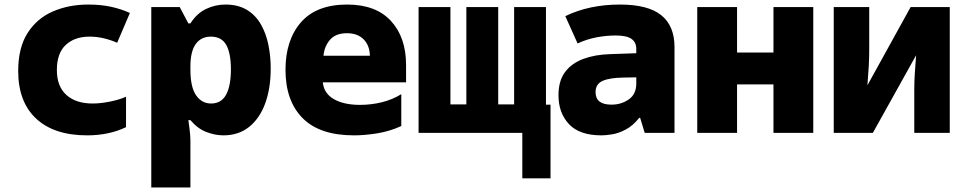

<svg xmlns="http://www.w3.org/2000/svg" viewBox="-20 -584 4240 844"><path d="M363 11Q218 11 139 -62.5Q60 -136 60 -272Q60 -374 101 -438.5Q142 -503 212 -533.5Q282 -564 368 -564Q424 -564 469 -554Q514 -544 551 -527L495 -396Q468 -408 437 -415.5Q406 -423 374 -423Q308 -423 269 -386.5Q230 -350 230 -276Q230 -204 272 -166.5Q314 -129 387 -129Q422 -129 464 -137.5Q506 -146 534 -159V-25Q459 11 363 11Z M645 240V-553H770L808 -481H817Q845 -525 885.5 -544.5Q926 -564 971 -564Q1027 -564 1065.5 -540.5Q1104 -517 1127 -476.5Q1150 -436 1160 -386Q1170 -336 1170 -283Q1170 -196 1146 -130Q1122 -64 1075.5 -26.5Q1029 11 962 11Q925 11 886.5 -4Q848 -19 817 -56H808Q810 -43 813.5 -14.5Q817 14 817 33V240ZM908 -129Q953 -129 974 -168Q995 -207 995 -279Q995 -350 974.5 -386.5Q954 -423 907 -423Q864 -423 840.5 -390.5Q817 -358 817 -292V-278Q817 -201 842 -165Q867 -129 908 -129Z M1536 11Q1385 11 1310 -65Q1235 -141 1235 -277Q1235 -408 1303 -486Q1371 -564 1506 -564Q1632 -564 1698.5 -492Q1765 -420 1765 -298V-222H1399Q1404 -173 1448 -148Q1492 -123 1562 -123Q1612 -123 1658.5 -134.5Q1705 -146 1744 -170V-30Q1694 -7 1639 2Q1584 11 1536 11ZM1402 -339H1606Q1605 -384 1578.5 -411Q1552 -438 1505 -438Q1456 -438 1431 -409.5Q1406 -381 1402 -339Z M1820 0V-553H1960V-125H2030V-553H2170V-125H2240V-553H2380V-124H2400V200H2276V0Z M2624 11Q2527 11 2481 -38.5Q2435 -88 2435 -165Q2435 -229 2464 -267.5Q2493 -306 2544 -325Q2595 -344 2661 -346L2777 -350V-369Q2777 -398 2756 -413Q2735 -428 2686 -428Q2646 -428 2603 -420Q2560 -412 2519 -393L2465 -513Q2570 -564 2705 -564Q2829 -564 2887 -517Q2945 -470 2945 -377V0H2814L2794 -66H2790Q2762 -31 2730.5 -14.5Q2699 2 2671 6.5Q2643 11 2624 11ZM2668 -124Q2711 -124 2744 -147Q2777 -170 2777 -217V-244L2719 -243Q2658 -242 2628 -228Q2598 -214 2598 -179Q2598 -124 2668 -124Z M3045 0V-553H3220V-353H3380V-553H3555V0H3380V-213H3220V0Z M3645 0V-553H3801V-369Q3801 -330 3799 -294.5Q3797 -259 3793 -209L3983 -553H4155V0H3999V-189Q3999 -227 4001.5 -264Q4004 -301 4007 -341L3817 0Z"/></svg>

Font: Noto Sans Mono Black
Style: Regular
Weight: 900
Designer: Monotype Design Team
Foundry: Monotype Imaging Inc.
Version: Version 2.014